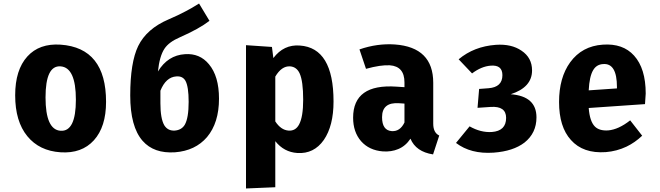

<svg xmlns="http://www.w3.org/2000/svg" viewBox="-20 -845 3741 1088"><path d="M581 -268Q581 -126 512 -50Q443 26 323 18Q203 10 135 -73Q66 -157 66 -305Q66 -449 135 -525Q203 -600 323 -592Q581 -574 581 -268ZM238 -293Q238 -110 323 -104Q410 -98 410 -280Q410 -463 323 -469Q238 -475 238 -293Z M1164 -481Q1221 -413 1221 -286Q1221 -149 1153 -68Q1087 9 972 18Q852 26 788 -47Q718 -127 718 -304Q718 -491 763 -584Q811 -682 935 -735Q993 -760 1030 -780Q1060 -795 1108 -825L1167 -727Q1109 -682 1000 -634Q937 -607 912 -569Q884 -527 875 -440Q931 -532 1028 -538Q1112 -544 1164 -481ZM1027 -138Q1049 -176 1049 -268Q1049 -354 1031 -387Q1015 -415 979 -412Q920 -408 889 -331V-260Q889 -173 911 -135Q931 -103 970 -105Q1009 -108 1027 -138Z M1870 -270Q1870 -132 1815 -52Q1759 28 1665 22Q1589 17 1540 -45V216L1374 223V-589L1521 -579L1529 -516Q1588 -594 1679 -587Q1870 -574 1870 -270ZM1675 -140Q1698 -183 1698 -280Q1698 -385 1678 -429Q1661 -466 1624 -469Q1576 -472 1540 -411V-157Q1572 -108 1615 -105Q1655 -102 1675 -140Z M2435 -144Q2435 -93 2469 -77L2434 30Q2337 15 2306 -59Q2278 -17 2236 0Q2198 16 2150 13Q2072 7 2026 -45Q1981 -97 1981 -178Q1981 -371 2227 -354L2272 -351V-378Q2272 -469 2189 -475Q2138 -478 2054 -455L2017 -565Q2118 -600 2218 -593Q2435 -577 2435 -376ZM2272 -151V-258L2242 -260Q2145 -267 2145 -181Q2145 -106 2200 -102Q2247 -99 2272 -151Z M2935 -558Q2995 -518 2995 -446Q2995 -350 2874 -311Q3020 -300 3020 -180Q3020 -91 2952 -37Q2888 12 2777 20Q2648 29 2564 -35L2641 -129Q2704 -93 2767 -97Q2848 -103 2848 -177Q2848 -245 2760 -239L2686 -234L2695 -341L2748 -345Q2827 -351 2827 -419Q2827 -478 2761 -473Q2708 -469 2655 -429L2579 -509Q2666 -582 2790 -591Q2878 -597 2935 -558Z M3635 -255 3316 -233Q3322 -157 3351 -128Q3376 -103 3426 -106Q3485 -111 3551 -163L3619 -76Q3578 -37 3530 -14Q3475 12 3413 17Q3284 26 3215 -52Q3148 -126 3148 -267Q3148 -405 3211 -492Q3278 -584 3396 -592Q3510 -600 3573 -530Q3639 -457 3639 -315ZM3476 -352Q3476 -488 3398 -482Q3360 -480 3341 -447Q3320 -412 3316 -333L3476 -344Z"/></svg>

Font: Xiangcui Wave Sans Xiangcui Wave Sans
Style: Regular
Weight: 800
Width: 3
Version: Version 0.920;March 28, 2024;FontCreator 14.0.0.2814 64-bit